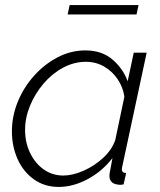

<svg xmlns="http://www.w3.org/2000/svg" viewBox="-20 -728 631 758"><path d="M212 10Q155 10 113 -20.5Q71 -51 49 -101Q27 -151 27 -209Q27 -270 50.5 -327Q74 -384 115 -429.5Q156 -475 208 -502Q260 -529 317 -529Q382 -529 424 -493Q466 -457 484 -407L508 -520H559L463 -72Q461 -64 461 -60Q461 -45 478 -45L468 0Q462 1 457 1.5Q452 2 448 1Q412 -2 412 -34Q412 -41 414.5 -53Q417 -65 424 -104Q384 -52 326.5 -21Q269 10 212 10ZM230 -35Q267 -35 310 -54Q353 -73 387.5 -105Q422 -137 435 -175L471 -346Q466 -383 445 -414.5Q424 -446 391.5 -465Q359 -484 319 -484Q272 -484 228.5 -460.5Q185 -437 151.5 -397.5Q118 -358 98.5 -310.5Q79 -263 79 -215Q79 -166 98.5 -125Q118 -84 152 -59.5Q186 -35 230 -35ZM247 -671 255 -708H527L519 -671Z"/></svg>

Font: Raleway Light
Style: Italic
Weight: 300
Italic angle: -12°
Designer: Matt McInerney, Pablo Impallari, Rodrigo Fuenzalida
Foundry: Matt McInerney, Pablo Impallari, Rodrigo Fuenzalida
Version: Version 4.026